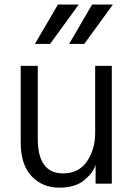

<svg xmlns="http://www.w3.org/2000/svg" viewBox="-20 -819 598 856"><path d="M72.3 -184.6V-525.4H148.4V-200.2Q148.4 -45.9 261.7 -45.9Q331.1 -45.9 367.7 -99.6Q404.3 -153.3 404.3 -226.6V-525.4H478.5V0H406.2V-85Q398.4 -52.7 357.9 -17.6Q317.4 17.6 244.1 17.6Q168.9 17.6 120.6 -33.7Q72.3 -85 72.3 -184.6ZM288.1 -623 390.6 -798.8H483.4L355.5 -623ZM135.7 -623 238.3 -798.8H331.1L203.1 -623Z"/></svg>

Font: Gothic A1
Style: Regular
Weight: 400
Designer: HanYang I&C Co.,Ltd.
Foundry: HanYang I&C Co.,Ltd.
Version: Version 2.50